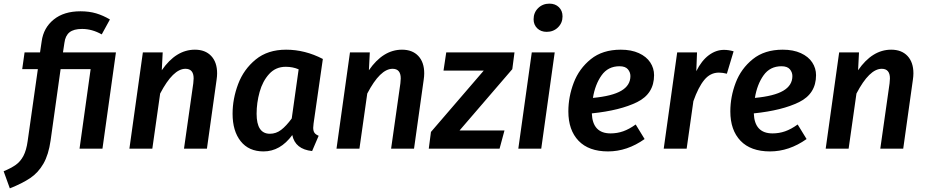

<svg xmlns="http://www.w3.org/2000/svg" viewBox="-93 -817 5087 1055"><path d="M470 0H344L405 -437H240L185 -45Q174 33 145.5 82.5Q117 132 73 161.5Q29 191 -39 218L-73 124Q-32 107 -6.5 89Q19 71 35.5 40Q52 9 59 -42L115 -437H29L42 -529H127L136 -590Q146 -664 202 -709.5Q258 -755 349 -755Q397 -755 435.5 -743.5Q474 -732 511 -710L466 -628Q413 -658 358 -658Q312 -658 289 -639.5Q266 -621 261 -582L253 -529H544Z M1100 -414Q1100 -398 1097 -378L1044 0H918L969 -359Q971 -379 971 -386Q971 -439 926 -439Q858 -439 787 -303L744 0H618L692 -529H801L796 -431Q874 -544 978 -544Q1035 -544 1067.5 -509.5Q1100 -475 1100 -414Z M1681 -493 1630 -138Q1628 -120 1628 -115Q1628 -98 1634.5 -88Q1641 -78 1658 -71L1622 13Q1529 3 1513 -75Q1447 15 1355 15Q1274 15 1229.5 -41Q1185 -97 1185 -192Q1185 -274 1215.5 -355Q1246 -436 1312 -490Q1378 -544 1479 -544Q1583 -544 1681 -493ZM1317 -192Q1317 -82 1390 -82Q1424 -82 1452 -103.5Q1480 -125 1510 -166L1548 -436Q1516 -450 1477 -450Q1422 -450 1386 -410.5Q1350 -371 1333.5 -311.5Q1317 -252 1317 -192Z M2238 -414Q2238 -398 2235 -378L2182 0H2056L2107 -359Q2109 -379 2109 -386Q2109 -439 2064 -439Q1996 -439 1925 -303L1882 0H1756L1830 -529H1939L1934 -431Q2012 -544 2116 -544Q2173 -544 2205.5 -509.5Q2238 -475 2238 -414Z M2722 -437 2432 -100H2679L2652 0H2263L2275 -92L2565 -429H2344L2359 -529H2734Z M2881 0H2755L2829 -529H2955ZM2839 -711Q2839 -748 2864 -772.5Q2889 -797 2926 -797Q2958 -797 2978 -777.5Q2998 -758 2998 -727Q2998 -691 2973 -666.5Q2948 -642 2911 -642Q2879 -642 2859 -661.5Q2839 -681 2839 -711Z M3159 -194Q3163 -84 3262 -84Q3298 -84 3331 -95.5Q3364 -107 3400 -133L3449 -53Q3353 15 3248 15Q3142 15 3086 -43.5Q3030 -102 3030 -205Q3030 -285 3059.5 -362.5Q3089 -440 3153.5 -492Q3218 -544 3318 -544Q3376 -544 3417.5 -525Q3459 -506 3480 -474Q3501 -442 3501 -404Q3501 -302 3408 -256Q3315 -210 3159 -194ZM3371 -399Q3371 -420 3357 -436.5Q3343 -453 3311 -453Q3248 -453 3212.5 -403Q3177 -353 3165 -279Q3271 -289 3321 -318.5Q3371 -348 3371 -399Z M3938 -535 3901 -412Q3877 -418 3857 -418Q3810 -418 3777 -378Q3744 -338 3717 -261L3680 0H3554L3628 -529H3737L3733 -426Q3762 -484 3801.5 -513.5Q3841 -543 3885 -543Q3911 -543 3938 -535Z M4049 -194Q4053 -84 4152 -84Q4188 -84 4221 -95.5Q4254 -107 4290 -133L4339 -53Q4243 15 4138 15Q4032 15 3976 -43.5Q3920 -102 3920 -205Q3920 -285 3949.5 -362.5Q3979 -440 4043.5 -492Q4108 -544 4208 -544Q4266 -544 4307.5 -525Q4349 -506 4370 -474Q4391 -442 4391 -404Q4391 -302 4298 -256Q4205 -210 4049 -194ZM4261 -399Q4261 -420 4247 -436.5Q4233 -453 4201 -453Q4138 -453 4102.5 -403Q4067 -353 4055 -279Q4161 -289 4211 -318.5Q4261 -348 4261 -399Z M4926 -414Q4926 -398 4923 -378L4870 0H4744L4795 -359Q4797 -379 4797 -386Q4797 -439 4752 -439Q4684 -439 4613 -303L4570 0H4444L4518 -529H4627L4622 -431Q4700 -544 4804 -544Q4861 -544 4893.5 -509.5Q4926 -475 4926 -414Z"/></svg>

Font: FiraGO Medium
Style: Italic
Weight: 500
Italic angle: -8°
Designer: bBox Type GmbH
Foundry: bBox Type GmbH
Version: Version 1.001